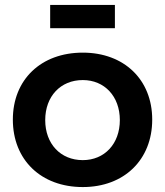

<svg xmlns="http://www.w3.org/2000/svg" viewBox="-20 -752 668 777"><path d="M445 -732H183V-638H445ZM315 -539C146 -539 32 -430 32 -268C32 -105 146 5 315 5C482 5 596 -105 596 -268C596 -430 482 -539 315 -539ZM315 -428C403 -428 465 -362 465 -266C465 -170 403 -104 315 -104C225 -104 163 -170 163 -266C163 -362 225 -428 315 -428Z"/></svg>

Font: Montserrat_SPRD_medium Medium
Style: Regular
Weight: 400
Designer: Julieta Ulanovsky edited by Nelly Hempel
Foundry: Julieta Ulanovsky
Version: Version 4.000;PS 004.000;hotconv 1.0.88;makeotf.lib2.5.64775